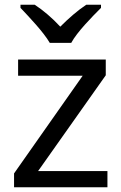

<svg xmlns="http://www.w3.org/2000/svg" viewBox="-20 -786 510 806"><path d="M189 -606H279C303 -651 366 -715 404 -753V-766H342C307 -743 269 -710 233 -674C200 -710 161 -743 126 -766H66V-753C102 -715 163 -651 189 -606ZM431 0V-68H140L424 -470V-536H56V-468H327L39 -58V0Z"/></svg>

Font: Noto Sans Elbasan
Style: Regular
Weight: 400
Designer: Monotype Design Team
Foundry: Monotype Imaging Inc.
Version: Version 2.004